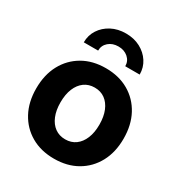

<svg xmlns="http://www.w3.org/2000/svg" viewBox="-176 -867 941 1002"><g transform="rotate(30 294.0 -366.0)"><path d="M293.9 11.7Q214.8 11.7 155.8 -22.5Q96.7 -56.6 63.7 -117.7Q30.8 -178.7 30.8 -260.3Q30.8 -342.3 63.7 -403.6Q96.7 -464.8 155.8 -499Q214.8 -533.2 293.9 -533.2Q373 -533.2 432.1 -499Q491.2 -464.8 524.2 -403.6Q557.1 -342.3 557.1 -260.3Q557.1 -178.7 524.2 -117.7Q491.2 -56.6 432.1 -22.5Q373 11.7 293.9 11.7ZM293.9 -105Q330.1 -105 356.2 -124Q382.3 -143.1 396.7 -178Q411.1 -212.9 411.1 -260.3Q411.1 -308.6 396.7 -343.5Q382.3 -378.4 356.2 -397.5Q330.1 -416.5 293.9 -416.5Q258.3 -416.5 231.9 -397.5Q205.6 -378.4 191.2 -343.5Q176.8 -308.6 176.8 -260.3Q176.8 -212.9 191.2 -178Q205.6 -143.1 231.9 -124Q258.3 -105 293.9 -105ZM293.9 -742.7Q342.8 -742.7 380.6 -722.7Q418.5 -702.6 440.4 -668.7Q462.4 -634.8 462.4 -592.3H375.5Q375.5 -623.5 352.3 -643.8Q329.1 -664.1 293.9 -664.1Q258.3 -664.1 235.1 -643.8Q211.9 -623.5 211.9 -592.3H125.5Q125.5 -634.8 147.5 -668.7Q169.4 -702.6 207.5 -722.7Q245.6 -742.7 293.9 -742.7Z"/></g></svg>

Font: Inter 28pt
Style: Bold
Weight: 700
Designer: Rasmus Andersson
Foundry: rsms
Version: Version 4.001;git-66647c0bb